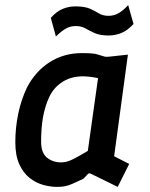

<svg xmlns="http://www.w3.org/2000/svg" viewBox="-20 -722 586 752"><path d="M203 10Q177 10 148.5 2Q120 -6 95.5 -25.5Q71 -45 55.5 -79Q40 -113 40 -165Q40 -222 51.5 -277Q63 -332 86 -380Q119 -443 174.5 -478.5Q230 -514 301 -514Q315 -514 327 -513.5Q339 -513 354 -511L391 -500Q398 -499 407 -500L481 -508L427 -110L486 -80L441 10L337 -41Q328 -46 323 -39L307 -22Q281 -10 264.5 -2.5Q248 5 234 7.5Q220 10 203 10ZM219 -86Q231 -86 242.5 -89Q254 -92 273 -102Q292 -112 324 -131L364 -416Q330 -423 305 -423Q258 -423 223.5 -400.5Q189 -378 172 -340Q156 -305 148.5 -263Q141 -221 141 -168Q141 -123 164 -104.5Q187 -86 219 -86ZM199 -579 179 -652Q201 -677 225 -687Q249 -697 275 -697Q312 -697 332 -688Q352 -679 367.5 -669.5Q383 -660 405 -660Q427 -660 445.5 -671Q464 -682 482 -702L503 -628Q480 -603 456 -593Q432 -583 406 -583Q371 -583 350.5 -592.5Q330 -602 314 -611Q298 -620 277 -620Q254 -620 236 -609Q218 -598 199 -579Z"/></svg>

Font: Finlandica Medium
Style: Italic
Weight: 500
Italic angle: -8°
Designer: Niklas Ekholm, Juho Hiilivirta, Jaakko Suomalainen
Foundry: Helsinki Type Studio
Version: Version 1.063